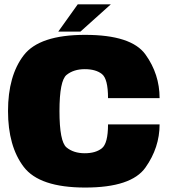

<svg xmlns="http://www.w3.org/2000/svg" viewBox="-20 -838 767 862"><path d="M362.5 4Q569.5 4 633 -85.8Q696.5 -175.5 696.5 -279.5H465Q465 -194 437 -172Q409 -150 360.5 -150Q310.5 -150 278.8 -176Q247 -202 247 -339.5Q247 -476 279 -501.8Q311 -527.5 360.5 -527.5Q409.5 -527.5 437.2 -506Q465 -484.5 465 -397.5H696.5Q696.5 -505 633.2 -593.2Q570 -681.5 362 -681.5Q157 -681.5 86.5 -589.8Q16 -498 16 -339.5Q16 -181.5 86.5 -88.8Q157 4 362.5 4ZM241.5 -696H341L477.5 -818.5H329Z"/></svg>

Font: Anybody Thin Black
Style: Regular
Weight: 900
Version: Version 1.113;gftools[0.9.25]